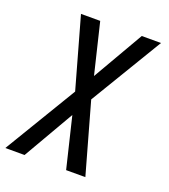

<svg xmlns="http://www.w3.org/2000/svg" viewBox="-183 -617 818 929"><g transform="rotate(20 226.0 -152.5)"><path d="M51 215H-48L176 -157L74 -520H173L236 -259L387 -520H486L262 -148L364 215H265L202 -46Z"/></g></svg>

Font: Iosevka Medium
Style: Italic
Weight: 500
Italic angle: -9°
Monospace: yes
Designer: Belleve Invis
Foundry: Belleve Invis
Version: Version 32.5.0; ttfautohint (v1.8.4)